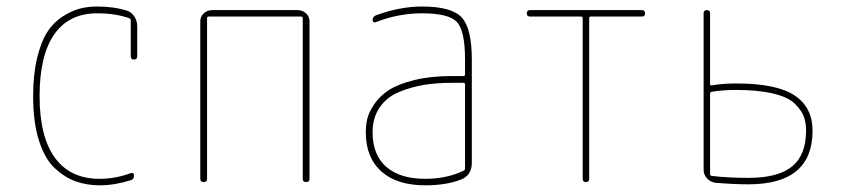

<svg xmlns="http://www.w3.org/2000/svg" viewBox="-20 -550 2540 580"><path d="M281.2 9.8Q243.2 9.8 210.4 -1.5Q177.7 -12.7 147 -40.5Q116.2 -68.4 98.1 -124Q80.1 -179.7 80.1 -259.8Q80.1 -324.2 91.8 -373.5Q103.5 -422.9 122.1 -452.1Q140.6 -481.4 167.5 -499Q194.3 -516.6 219.2 -523.4Q244.1 -530.3 273.4 -530.3Q322.3 -530.3 361.3 -518.6Q376 -514.6 385.3 -501Q394.5 -487.3 394.5 -470.7V-379.9Q394.5 -370.1 384.8 -370.1Q375 -370.1 375 -379.9V-488.3Q375 -493.2 370.1 -495.1Q328.1 -509.8 273.4 -509.8Q188.5 -509.8 144 -446.3Q99.6 -382.8 99.6 -259.8Q99.6 -136.7 146 -73.2Q192.4 -9.8 281.2 -9.8Q328.1 -9.8 376 -27.3Q379.9 -28.3 382.3 -26.4Q384.8 -24.4 384.8 -19.5Q384.8 -8.8 376 -5.9Q326.2 9.8 281.2 9.8Z M585 -9.8V-485.4Q585 -500 595.7 -509.8Q606.4 -519.5 621.1 -519.5H878.9Q893.6 -519.5 904.3 -509.8Q915 -500 915 -485.4V-9.8Q915 0 904.8 0Q894.5 0 894.5 -9.8V-495.1Q894.5 -500 889.6 -500H610.4Q605.5 -500 605.5 -495.1V-9.8Q605.5 0 595.2 0Q585 0 585 -9.8Z M1384.8 -41V-294.9Q1384.8 -299.8 1379.9 -299.8H1344.7Q1298.8 -299.8 1260.3 -293.5Q1221.7 -287.1 1185.1 -272Q1148.4 -256.8 1127 -225.6Q1105.5 -194.3 1105.5 -150.4Q1105.5 -82 1147 -45.9Q1188.5 -9.8 1264.6 -9.8Q1329.1 -9.8 1379.9 -34.2Q1384.8 -36.1 1384.8 -41ZM1379.9 -320.3Q1384.8 -320.3 1384.8 -325.2V-370.1Q1384.8 -457 1360.4 -483.4Q1335.9 -509.8 1254.9 -509.8Q1183.6 -509.8 1116.2 -483.4Q1112.3 -481.4 1108.9 -483.4Q1105.5 -485.4 1105.5 -489.3Q1105.5 -500 1116.2 -503.9Q1188.5 -530.3 1254.9 -530.3Q1343.8 -530.3 1374.5 -497.6Q1405.3 -464.8 1405.3 -370.1V-58.6Q1405.3 -20.5 1373 -7.8Q1329.1 9.8 1264.6 9.8Q1178.7 9.8 1131.8 -32.2Q1085 -74.2 1085 -150.4Q1085 -172.9 1089.8 -192.4Q1094.7 -211.9 1111.3 -236.3Q1127.9 -260.7 1155.3 -278.3Q1182.6 -295.9 1231.4 -308.1Q1280.3 -320.3 1344.7 -320.3Z M1581.1 -500Q1571.3 -500 1571.3 -509.8Q1571.3 -519.5 1581.1 -519.5H1918.9Q1928.7 -519.5 1928.7 -509.8Q1928.7 -500 1918.9 -500H1764.6Q1759.8 -500 1759.8 -495.1V-9.8Q1759.8 0 1750 0Q1740.2 0 1740.2 -9.8V-495.1Q1740.2 -500 1735.4 -500Z M2125 -265.6V-24.4Q2125 -19.5 2129.9 -18.6Q2180.7 -12.7 2241.2 -12.7Q2331.1 -12.7 2373 -47.4Q2415 -82 2415 -155.3Q2415 -180.7 2407.7 -199.2Q2400.4 -217.8 2380.4 -237.3Q2360.4 -256.8 2314.9 -267.6Q2269.5 -278.3 2203.1 -278.3Q2162.1 -278.3 2128.9 -272.5Q2125 -271.5 2125 -265.6ZM2140.6 2Q2126 0 2115.7 -11.2Q2105.5 -22.5 2105.5 -37.1V-509.8Q2105.5 -519.5 2115.2 -519.5Q2125 -519.5 2125 -509.8V-295.9Q2125 -292 2129.9 -292Q2163.1 -297.9 2203.1 -297.9Q2326.2 -297.9 2380.4 -261.7Q2434.6 -225.6 2434.6 -155.3Q2434.6 6.8 2241.2 6.8Q2195.3 6.8 2140.6 2Z"/></svg>

Font: Rounded Mgen+ 1mn thin
Style: Regular
Weight: 100
Designer: [Source Han Sans]
Ryoko NISHIZUKA  (kana & ideographs); Paul D. Hunt (Latin, Greek & Cyrillic); Wenlong ZHANG  (bopomofo
Version: Version 1.059.20150602